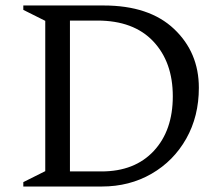

<svg xmlns="http://www.w3.org/2000/svg" viewBox="-20 -680 815 700"><path d="M65 0V-16L145 -56V-604L65 -644V-660H358Q524 -660 614.5 -574.5Q705 -489 705 -360Q705 -256 659 -174.5Q613 -93 532.5 -46.5Q452 0 351 0ZM335 -605H235V-55H350Q471 -55 540.5 -129.5Q610 -204 610 -329Q610 -454 538.5 -529.5Q467 -605 335 -605Z"/></svg>

Font: Spectral
Style: Regular
Weight: 400
Designer: Jean-Baptiste Levee
Foundry: Production Type
Version: Version 1.002